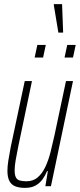

<svg xmlns="http://www.w3.org/2000/svg" viewBox="-20 -903 387 931"><path d="M101 8Q72 8 53 0Q34 -8 25 -26.5Q16 -45 16 -75Q16 -96 20.5 -125Q25 -154 32 -190L100 -510H135L69 -195Q61 -155 56 -126.5Q51 -98 51 -78Q51 -56 56.5 -44Q62 -32 75 -28Q88 -24 108 -24Q141 -24 163 -43Q185 -62 200 -94Q215 -126 225 -165.5Q235 -205 244 -246L300 -510H334L227 0H200L212 -73H208Q200 -53 187 -34.5Q174 -16 153.5 -4Q133 8 101 8ZM293 -624 306 -685H347L334 -624ZM148 -624 161 -685H202L189 -624ZM263 -745 241 -878V-883H281L286 -750V-745Z"/></svg>

Font: Saira UltraCondensed Thin
Style: Italic
Weight: 250
Width: 1
Italic angle: -12°
Designer: Hector Gatti with collaboration of the Omnibus-Type team
Foundry: Omnibus-Type
Version: Version 1.101